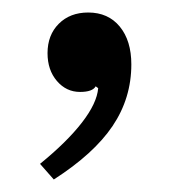

<svg xmlns="http://www.w3.org/2000/svg" viewBox="-20 -138 287 307"><path d="M121 -118Q153 -118 171.5 -95.5Q190 -73 190 -35Q190 19 160 63.5Q130 108 66 149L44 124Q87 89 111 58Q135 27 137 3L133 0Q128 9 108 9Q86 9 71 -8.5Q56 -26 56 -53Q56 -82 74 -100Q92 -118 121 -118Z"/></svg>

Font: Domine
Style: Regular
Weight: 400
Designer: Pablo Impallari, Rodrigo Fuenzalida, Brenda Gallo
Foundry: Pablo Impallari, Rodrigo Fuenzalida, Brenda Gallo
Version: Version 2.000;September 19, 2022;FontCreator 14.0.0.2877 64-